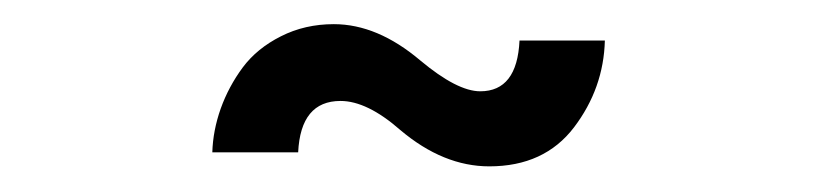

<svg xmlns="http://www.w3.org/2000/svg" viewBox="-20 -395 668 155"><path d="M468.3 -362.3Q467.3 -323.7 443.4 -292.2Q419.4 -260.7 375 -260.7Q337.9 -260.7 303.2 -290Q276.4 -313.5 254.9 -313.5Q222.7 -313.5 220.7 -272H151.4Q151.9 -289.6 158.2 -307.4Q164.6 -325.2 176 -340.6Q187.5 -356 206.8 -365.7Q226.1 -375.5 249.5 -375.5Q284.7 -375.5 319.3 -346.2Q349.1 -321.3 367.7 -321.3Q397.5 -321.3 399.4 -362.3Z"/></svg>

Font: Epilogue SemiBold
Style: Regular
Weight: 600
Designer: Tyler Finck
Foundry: Etcetera Type Co
Version: Version 2.112